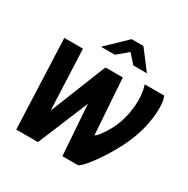

<svg xmlns="http://www.w3.org/2000/svg" viewBox="-150 -785 901 919"><g transform="rotate(30 300.5 -325.5)"><path d="M313 0 280 -471H375L396 -163Q403 -166 414.5 -180Q426 -194 439 -214.5Q452 -235 463 -259.5Q474 -284 481 -310Q489 -340 492.5 -373.5Q496 -407 493.5 -439Q491 -471 482 -495H590Q600 -474 600.5 -432Q601 -390 590 -335.5Q579 -281 554 -225Q540 -193 519 -156Q498 -119 475 -85.5Q452 -52 431.5 -28.5Q411 -5 399 0ZM58 0 38 -495H141L162 0ZM91 0 279 -471 304 -304 178 0ZM211 -546 320 -651H385L465 -546H390L346 -595L288 -546Z"/></g></svg>

Font: Alumni Sans Thin
Style: Bold Italic
Weight: 700
Italic angle: -8°
Version: Version 1.016